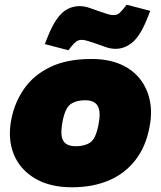

<svg xmlns="http://www.w3.org/2000/svg" viewBox="-20 -785 682 814"><path d="M285 9Q191 9 127.5 -29Q64 -67 38 -132Q12 -197 28 -279Q42 -351 82.5 -409Q123 -467 193.5 -501Q264 -535 368 -535Q438 -535 489.5 -513Q541 -491 572.5 -451.5Q604 -412 615 -360Q626 -308 614 -247Q599 -165 555 -107.5Q511 -50 442.5 -20.5Q374 9 285 9ZM301 -165Q339 -165 362.5 -181Q386 -197 397 -254Q405 -293 401 -316Q397 -339 382 -349.5Q367 -360 341 -360Q303 -360 279.5 -343.5Q256 -327 245 -269Q238 -231 241.5 -208Q245 -185 260.5 -175Q276 -165 301 -165ZM270 -572 170 -598 179 -621Q200 -675 221.5 -705Q243 -735 267 -747Q291 -759 317 -759Q338 -759 359.5 -751.5Q381 -744 401 -737Q418 -731 434 -726Q450 -721 459 -721Q476 -721 485 -728.5Q494 -736 506 -751L517 -765L617 -739L608 -716Q577 -636 543.5 -607Q510 -578 470 -578Q449 -578 428 -585.5Q407 -593 387 -600Q370 -606 353.5 -611Q337 -616 328 -616Q312 -616 302.5 -608.5Q293 -601 281 -586Z"/></svg>

Font: REM Black
Style: Italic
Weight: 900
Italic angle: -11°
Designer: Octavio Pardo
Foundry: Ashler Design
Version: Version 1.005;gftools[0.9.28]